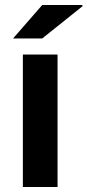

<svg xmlns="http://www.w3.org/2000/svg" viewBox="-20 -744 348 764"><path d="M71 0V-527H209V0ZM32 -591 148 -724H308V-719L148 -591Z"/></svg>

Font: Archivo SemiBold Expanded SemiBold
Style: Regular
Weight: 600
Width: 7
Version: Version 2.001